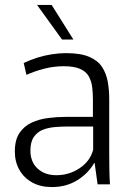

<svg xmlns="http://www.w3.org/2000/svg" viewBox="-20 -746 534 777"><path d="M190 11Q144 11 110.5 -7.5Q77 -26 58.5 -58.5Q40 -91 40 -133Q40 -180 59 -208Q78 -236 108.5 -250Q139 -264 175.5 -268.5Q212 -273 246 -273H356V-343Q356 -370 353 -394Q350 -418 339 -437.5Q328 -457 303.5 -467.5Q279 -478 238 -478Q198 -478 159 -468Q120 -458 87 -443L76 -491Q103 -504 132 -513Q161 -522 191 -526.5Q221 -531 247 -531Q306 -531 341 -516Q376 -501 393 -475Q410 -449 416 -415.5Q422 -382 422 -345V-130Q422 -101 422.5 -65Q423 -29 425 0H375L363 -86H361Q337 -44 292.5 -16.5Q248 11 190 11ZM208 -37Q260 -37 302.5 -65.5Q345 -94 357 -140V-234H253Q231 -234 204.5 -232Q178 -230 155 -221.5Q132 -213 117.5 -192.5Q103 -172 103 -137Q103 -91 132 -64Q161 -37 208 -37ZM231 -586 130 -726H189L277 -586Z"/></svg>

Font: Murecho Thin Light
Style: Regular
Weight: 300
Version: Version 1.010